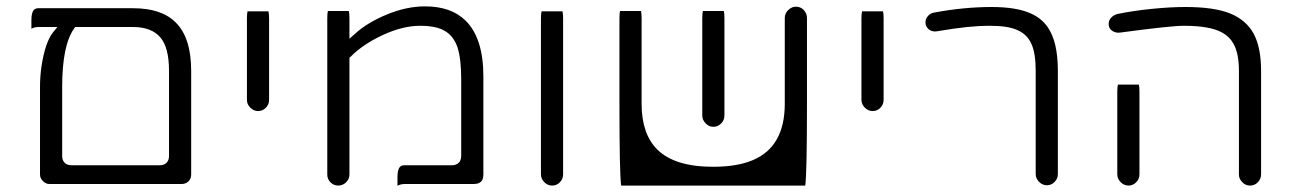

<svg xmlns="http://www.w3.org/2000/svg" viewBox="-20 -593 4107 609"><path d="M516.1 -368.2V-98.6Q516.1 -84.5 508.3 -76.7Q500.5 -68.8 486.3 -68.8H207Q192.9 -68.8 185.1 -76.7Q177.2 -84.5 177.2 -98.6V-317.4Q177.2 -449.7 215.3 -502.9L218.3 -507.3H402.3Q459.5 -507.3 487.8 -475.3Q516.1 -443.4 516.1 -368.2ZM79.6 -502Q90.3 -507.3 101.6 -507.3H162.1L148.4 -490.7Q123.5 -459.5 111.8 -383.8Q106.9 -350.6 106.9 -317.4V-39.1Q106.9 -27.8 116.2 -18.6Q125.5 -9.3 136.7 -9.3H555.7Q569.3 -9.3 577.9 -17.8Q586.4 -26.4 586.4 -39.1V-368.2Q586.4 -473.1 537.6 -521.5Q492.7 -566.9 402.3 -566.9H101.6Q92.8 -566.9 87.9 -562Q79.6 -553.7 79.6 -529.3Z M833.5 -276.4V-535.2Q833.5 -549.3 831.5 -557.1H765.1Q763.2 -548.8 763.2 -535.2V-276.4Q763.2 -262.2 773.9 -251.5Q784.7 -240.7 798.8 -240.7Q813 -240.7 823.2 -251.2Q833.5 -261.7 833.5 -276.4Z M1052.7 -4.4Q1067.4 -4.4 1077.9 -14.9Q1088.4 -25.4 1088.4 -39.1V-409.7Q1092.3 -413.6 1093.8 -414.6Q1131.3 -452.6 1194.3 -481.9Q1257.3 -511.2 1312.5 -511.2Q1363.3 -511.2 1390.6 -495.1Q1419.4 -478.5 1431.6 -441.4Q1442.9 -404.8 1442.9 -340.8V-98.6Q1442.9 -80.6 1430.2 -73.2Q1423.3 -68.8 1413.1 -68.8H1262.7Q1253.9 -68.8 1249 -64Q1240.7 -55.7 1240.7 -31.2V-3.9Q1251.5 -9.3 1262.7 -9.3H1482.4Q1502.9 -9.3 1509.8 -22.5Q1513.2 -28.8 1513.2 -39.1V-350.6Q1513.2 -471.2 1457.5 -526.9Q1411.6 -572.8 1328.1 -572.8Q1269.5 -572.8 1207.3 -547.1Q1145 -521.5 1105.5 -485.4L1088.4 -470.2V-536.1Q1088.4 -550.3 1086.4 -558.1H1020Q1018.1 -549.8 1018.1 -536.1V-39.1Q1018.1 -24.9 1028.3 -14.6Q1038.6 -4.4 1052.7 -4.4Z M1766.1 -40V-535.2Q1766.1 -549.3 1764.2 -557.1H1697.8Q1695.8 -548.8 1695.8 -535.2V-40Q1695.8 -25.9 1706.5 -15.1Q1717.3 -4.4 1731.4 -4.4Q1745.6 -4.4 1755.9 -14.9Q1766.1 -25.4 1766.1 -40Z M2233.9 -191.9Q2238.3 -190.9 2244.1 -190.9Q2257.3 -190.9 2267.6 -201.7Q2277.8 -211.9 2277.8 -226.6V-536.1Q2277.8 -550.3 2275.9 -558.1H2209.5Q2207.5 -549.8 2207.5 -536.1V-226.6Q2207.5 -212.4 2218.3 -201.7Q2225.6 -194.3 2233.9 -191.9ZM1946.8 -558.1Q1944.8 -551.8 1944.8 -536.1V-263.7Q1944.8 -44.4 1950.2 -4.4H2534.2Q2539.6 -44.4 2539.6 -263.7V-536.1Q2539.6 -550.8 2528.8 -562Q2518.6 -571.8 2504.9 -571.8Q2497.6 -571.8 2493.2 -569.8Q2485.4 -566.4 2480 -561Q2469.2 -550.3 2469.2 -536.1V-263.7Q2469.2 -128.4 2368.7 -85.4Q2318.4 -64 2242.2 -64Q2119.6 -64 2064.5 -119.1Q2015.1 -168.5 2015.1 -263.7V-536.1Q2015.1 -550.3 2013.2 -558.1Z M2782.7 -276.4V-535.2Q2782.7 -549.3 2780.8 -557.1H2714.4Q2712.4 -548.8 2712.4 -535.2V-276.4Q2712.4 -262.2 2723.1 -251.5Q2733.9 -240.7 2748 -240.7Q2762.2 -240.7 2772.5 -251.2Q2782.7 -261.7 2782.7 -276.4Z M3300.8 -5.4Q3314.9 -5.4 3325.2 -16.1Q3335.4 -26.4 3335.4 -41V-368.2Q3335.4 -460.9 3303.2 -506.8Q3283.7 -535.2 3249.5 -550.3Q3204.6 -570.8 3125 -570.8Q3038.1 -570.8 2943.4 -553.2Q2931.2 -551.3 2923.3 -542.2Q2915.5 -533.2 2915.5 -522.5Q2915.5 -508.8 2925.8 -500Q2934.6 -493.2 2945.8 -493.2Q2948.7 -493.2 2951.7 -493.7Q3009.3 -503.4 3046.9 -507.3Q3084.5 -511.2 3121.1 -511.2Q3175.8 -511.2 3206.1 -498Q3238.3 -484.4 3251.5 -453.6Q3265.1 -424.8 3265.1 -368.2V-41Q3265.1 -26.9 3275.9 -16.1Q3286.6 -5.4 3300.8 -5.4Z M3594.2 -302.7Q3594.2 -316.9 3592.3 -324.7H3525.9Q3523.9 -316.4 3523.9 -302.7V-40Q3523.9 -25.9 3534.7 -15.1Q3545.4 -4.4 3559.6 -4.4Q3573.7 -4.4 3584 -15.1Q3594.2 -25.4 3594.2 -40ZM3917 -19Q3928.2 -4.4 3945.3 -4.4Q3959.5 -4.4 3969.7 -14.9Q3980 -25.4 3980 -40V-368.2Q3980 -442.9 3956.1 -486.8Q3932.1 -529.8 3881.8 -550.3Q3831.1 -570.8 3740.2 -570.8Q3691.9 -570.8 3633.8 -564.9Q3575.7 -559.1 3524.9 -548.8Q3512.2 -545.4 3504.4 -536.9Q3496.6 -528.3 3496.6 -517.6Q3496.6 -511.2 3497.8 -508.3Q3499 -505.4 3499.5 -503.9Q3502.4 -499 3507.3 -495.6Q3516.6 -489.3 3527.3 -489.3Q3530.3 -489.3 3533.2 -489.7Q3692.9 -511.2 3734.4 -511.2Q3735.4 -511.2 3736.3 -511.2Q3816.9 -511.2 3855.5 -490.2Q3879.9 -477.1 3892.6 -454.1Q3909.7 -423.3 3909.7 -368.2V-40Q3909.7 -27.8 3917 -19Z"/></svg>

Font: YuPearl-ExtraLight
Style: ExtraLight
Weight: 200
Designer: Max Yao
Foundry: Max-Everyday
Version: Version 1.011; ttfautohint (v1.8.3)